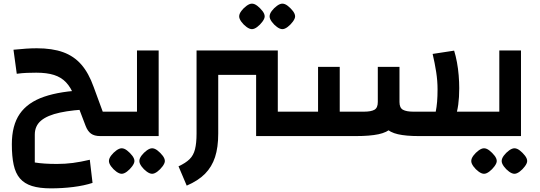

<svg xmlns="http://www.w3.org/2000/svg" viewBox="-20 -747 2966 1054"><path d="M530 0Q498 0 479.5 -13.5Q461 -27 450 -56L387 -221Q369 -267 342.5 -295Q316 -323 276.5 -335.5Q237 -348 179 -348Q154 -348 127.5 -347Q101 -346 72 -342L54 -474Q93 -478 124 -480Q155 -482 182 -482Q267 -482 326.5 -460.5Q386 -439 426.5 -392.5Q467 -346 494 -270L544 -134H597V0ZM259 287Q197 287 155.5 274Q114 261 89.5 232.5Q65 204 55 157.5Q45 111 45 45Q45 -59 88.5 -122Q132 -185 222 -216Q312 -247 450 -252L484 -148Q379 -144 309.5 -129Q240 -114 205.5 -85Q171 -56 171 -8V145Q196 149 226 151Q256 153 293 153Q338 153 380 147.5Q422 142 473 130L488 257Q442 272 382.5 279.5Q323 287 259 287ZM597 0V-134Q607 -134 612 -115.5Q617 -97 617 -67Q617 -36 612 -18Q607 0 597 0Z M597 0V-134H795L732 -71V-470H851V0ZM597 0Q586 0 581.5 -18Q577 -36 577 -67Q577 -97 581.5 -115.5Q586 -134 597 -134ZM648 207Q635 207 618.5 195Q602 183 590 166.5Q578 150 578 137Q578 123 590 107Q602 91 618.5 79Q635 67 648 67Q662 67 677.5 79Q693 91 705.5 107Q718 123 718 137Q718 149 705.5 166Q693 183 677 195Q661 207 648 207ZM815 207Q802 207 785.5 195Q769 183 757 166.5Q745 150 745 137Q745 123 757 107Q769 91 785.5 79Q802 67 815 67Q829 67 844.5 79Q860 91 872.5 107Q885 123 885 137Q885 149 872.5 166Q860 183 844 195Q828 207 815 207Z M1005 272 960 166Q999 148 1020.5 127Q1042 106 1050.5 72.5Q1059 39 1059 -14V-470H1178V-14Q1178 62 1160.5 115.5Q1143 169 1105.5 207Q1068 245 1005 272ZM1177 -336V-470H1386V-336ZM1386 0V-470H1505V-134H1591V0ZM1591 0V-134Q1601 -134 1606 -115.5Q1611 -97 1611 -67Q1611 -36 1606 -18Q1601 0 1591 0ZM1363 -587Q1350 -587 1333.5 -599Q1317 -611 1305 -627.5Q1293 -644 1293 -657Q1293 -671 1305 -687Q1317 -703 1333.5 -715Q1350 -727 1363 -727Q1377 -727 1392.5 -715Q1408 -703 1420.5 -687Q1433 -671 1433 -657Q1433 -645 1420.5 -628Q1408 -611 1392 -599Q1376 -587 1363 -587ZM1530 -587Q1517 -587 1500.5 -599Q1484 -611 1472 -627.5Q1460 -644 1460 -657Q1460 -671 1472 -687Q1484 -703 1500.5 -715Q1517 -727 1530 -727Q1544 -727 1559.5 -715Q1575 -703 1587.5 -687Q1600 -671 1600 -657Q1600 -645 1587.5 -628Q1575 -611 1559 -599Q1543 -587 1530 -587Z M2274 0 2424 -134H2586V0ZM2279 0Q2209 0 2165 -10Q2121 -20 2097 -44.5Q2073 -69 2063.5 -112.5Q2054 -156 2054 -223V-380H2173V-187Q2173 -155 2192 -144.5Q2211 -134 2249 -134H2372Q2377 -159 2379.5 -188.5Q2382 -218 2382 -257Q2382 -303 2374.5 -351.5Q2367 -400 2355 -451L2473 -469Q2482 -440 2488.5 -405Q2495 -370 2498 -333Q2501 -296 2501 -263Q2501 -161 2479 -103.5Q2457 -46 2408 -23Q2359 0 2279 0ZM1591 0V-134H1726V-380H1845V0ZM1845 0V-134H1978Q2017 -134 2035.5 -144.5Q2054 -155 2054 -187V-380H2173V-223Q2173 -156 2163.5 -112.5Q2154 -69 2129.5 -44.5Q2105 -20 2057.5 -10Q2010 0 1934 0ZM1591 0Q1580 0 1575.5 -18Q1571 -36 1571 -67Q1571 -97 1575.5 -115.5Q1580 -134 1591 -134ZM2586 0V-134Q2597 -134 2601.5 -115.5Q2606 -97 2606 -67Q2606 -36 2601.5 -18Q2597 0 2586 0Z M2586 0V-134H2784L2721 -71V-470H2840V0ZM2586 0Q2575 0 2570.5 -18Q2566 -36 2566 -67Q2566 -97 2570.5 -115.5Q2575 -134 2586 -134ZM2637 207Q2624 207 2607.5 195Q2591 183 2579 166.5Q2567 150 2567 137Q2567 123 2579 107Q2591 91 2607.5 79Q2624 67 2637 67Q2651 67 2666.5 79Q2682 91 2694.5 107Q2707 123 2707 137Q2707 149 2694.5 166Q2682 183 2666 195Q2650 207 2637 207ZM2804 207Q2791 207 2774.5 195Q2758 183 2746 166.5Q2734 150 2734 137Q2734 123 2746 107Q2758 91 2774.5 79Q2791 67 2804 67Q2818 67 2833.5 79Q2849 91 2861.5 107Q2874 123 2874 137Q2874 149 2861.5 166Q2849 183 2833 195Q2817 207 2804 207Z"/></svg>

Font: Changa SemiBold
Style: Regular
Weight: 600
Designer: Eduardo Rodriguez Tunni
Foundry: Eduardo Rodriguez Tunni
Version: Version 3.002; ttfautohint (v1.8.2)